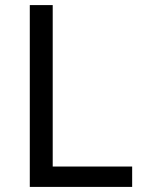

<svg xmlns="http://www.w3.org/2000/svg" viewBox="-20 -734 564 754"><path d="M97 0V-714H187V-80H499V0Z"/></svg>

Font: Noto Sans Khmer UI
Style: Regular
Weight: 400
Designer: Danh Hong and the Monotype Design Team
Foundry: Monotype Imaging Inc.
Version: Version 2.002